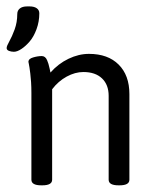

<svg xmlns="http://www.w3.org/2000/svg" viewBox="-31 -565 472 587"><path d="M11.5 -406.7Q3.6 -406.7 -3.6 -409.4Q-10.7 -412.2 -10.7 -418.2Q-10.7 -424.1 -2.6 -438.4Q5.5 -452.6 13.7 -474.8Q21.8 -497 21.8 -522Q21.8 -532.7 29.5 -539Q37.3 -545.4 51.9 -545.4H59.5Q73.3 -545.4 81.3 -539.8Q89.2 -534.3 89.2 -524.4Q89.2 -499 80.7 -475.8Q72.1 -452.6 59.7 -438.2Q47.2 -423.7 34.3 -415.2Q21.4 -406.7 11.5 -406.7ZM95.1 1.6Q65 1.6 65 -15.5V-281Q65 -298.5 64 -314.1Q63 -329.8 61.6 -340.3Q60.2 -350.8 59.1 -358.7Q57.9 -366.6 56.9 -371Q55.9 -375.3 55.9 -375.7Q55.9 -385.3 70.2 -389.4Q84.4 -393.6 96.7 -393.6Q101.9 -393.6 106 -390.6Q110.2 -387.6 113 -380.9Q115.7 -374.2 117.1 -369.8Q118.5 -365.4 120.7 -355.5Q122.9 -345.6 123.3 -343.2Q147 -370.2 178.4 -385.3Q209.7 -400.3 241 -400.3Q298.9 -400.3 331.7 -367.6Q364.6 -334.9 364.6 -277.4V-15.5Q364.6 1.6 334.5 1.6H331.4Q301.2 1.6 301.2 -15.5V-271.9Q301.2 -306 280.8 -325.4Q260.4 -344.8 223.9 -344.8Q198.6 -344.8 172.8 -330.8Q147 -316.7 128.4 -292.1V-15.5Q128.4 1.6 98.3 1.6Z"/></svg>

Font: Jaldi
Style: Regular
Weight: 400
Designer: Pablo Cosgaya and Nicolas Silva
Foundry: Omnibus-Type
Version: Version 1.001;PS 001.001;hotconv 1.0.70;makeotf.lib2.5.58329